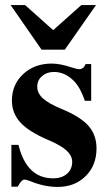

<svg xmlns="http://www.w3.org/2000/svg" viewBox="-20 -724 429 758"><path d="M359 -704 236 -528H144L22 -704H79L190 -605L301 -704ZM340 -326H315Q296 -382 268 -408Q234 -440 193 -440Q165 -440 146 -423.5Q127 -407 127 -382Q127 -356 149.5 -335.5Q172 -315 223 -294Q298 -263 329.5 -227Q361 -191 361 -138Q361 -71 318 -28.5Q275 14 207 14Q155 14 99 -9Q84 -15 76 -15Q65 -15 50 13H25V-152H53Q85 -20 190 -20Q224 -20 244.5 -38Q265 -56 265 -85Q265 -109 243 -129.5Q221 -150 169 -172Q94 -204 60.5 -240.5Q27 -277 27 -327Q27 -390 71.5 -431.5Q116 -473 184 -473Q218 -473 262 -458Q284 -451 293 -451Q310 -451 318 -471H340Z"/></svg>

Font: STIX
Style: Bold
Weight: 700
Designer: MicroPress Inc., with final additions and corrections provided by Coen Hoffman, Elsevier (retired)
Version: Version 1.1.1